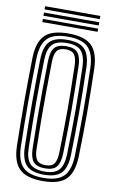

<svg xmlns="http://www.w3.org/2000/svg" viewBox="-102 -986 628 1047"><g transform="rotate(10 212.5 -462.5)"><path d="M212.5 8.5Q121.2 8.5 82.1 -30.4Q43 -69.2 41 -156.8Q39.5 -228.2 38.9 -288.6Q38.2 -349 38.4 -405.1Q38.5 -461.2 39.1 -519.1Q39.8 -577 41 -643.5Q43 -731.2 82.2 -769.9Q121.5 -808.5 212.5 -808.5Q302.2 -808.5 341.4 -769.8Q380.5 -731 383 -643.5Q384.8 -575.5 385.6 -514.8Q386.5 -454 386.5 -396.4Q386.5 -338.8 385.6 -280Q384.8 -221.2 383 -156.8Q380.2 -69.8 341.5 -30.6Q302.8 8.5 212.5 8.5ZM212.5 -9.2Q291.5 -9.2 325.4 -44.2Q359.2 -79.2 361.5 -157.5Q363 -221.8 363.9 -280.1Q364.8 -338.5 364.8 -395.8Q364.8 -453 364 -513.6Q363.2 -574.2 361.5 -642.8Q359.2 -721.5 325.2 -756.1Q291.2 -790.8 212.5 -790.8Q131.5 -790.8 98 -755.8Q64.5 -720.8 62.8 -643Q61.2 -571.8 60.5 -511.2Q59.8 -450.8 59.9 -394.6Q60 -338.5 60.6 -280.8Q61.2 -223 62.8 -157.2Q64.5 -79.5 98 -44.4Q131.5 -9.2 212.5 -9.2ZM212.5 -26.8Q143.8 -26.8 114.9 -57.4Q86 -88 84.2 -157.8Q82.8 -229 82.1 -289.5Q81.5 -350 81.5 -406Q81.5 -462 82.2 -519.5Q83 -577 84.2 -642.5Q85.8 -712.5 114.9 -742.9Q144 -773.2 212.5 -773.2Q280.8 -773.2 309.2 -742.1Q337.8 -711 339.8 -642.2Q341.8 -570.2 342.5 -509.8Q343.2 -449.2 343.2 -393.5Q343.2 -337.8 342.4 -280.6Q341.5 -223.5 339.8 -158.2Q337.8 -90 309.6 -58.4Q281.5 -26.8 212.5 -26.8ZM212.5 -44.2Q269.5 -44.2 293 -71.5Q316.5 -98.8 318.2 -158.8Q320 -228.8 320.9 -287.5Q321.8 -346.2 321.8 -401.5Q321.8 -456.8 320.9 -514.8Q320 -572.8 318.2 -641.2Q316.5 -700 293.9 -727.9Q271.2 -755.8 212.5 -755.8Q154.5 -755.8 130.9 -728.9Q107.2 -702 106 -642.2Q104.5 -573.2 103.8 -513.8Q103 -454.2 103.1 -398Q103.2 -341.8 103.9 -283.4Q104.5 -225 106 -158.2Q107.2 -96.8 131.6 -70.5Q156 -44.2 212.5 -44.2ZM212.5 -61.8Q166 -61.8 147.2 -84.6Q128.5 -107.5 127.5 -158.5Q125.8 -253.8 125.1 -330.5Q124.5 -407.2 125.2 -481.1Q126 -555 127.5 -641.8Q128.5 -693 147.2 -715.6Q166 -738.2 212.5 -738.2Q259.5 -738.2 277.5 -714.4Q295.5 -690.5 296.5 -640.8Q298.2 -569.2 299.1 -510.4Q300 -451.5 300 -397Q300 -342.5 299.1 -285.1Q298.2 -227.8 296.5 -159.5Q295.2 -109 277 -85.4Q258.8 -61.8 212.5 -61.8ZM212.5 -79.2Q247.5 -79.2 260.6 -99Q273.8 -118.8 275 -160Q276.8 -230.2 277.6 -288.4Q278.5 -346.5 278.5 -400.9Q278.5 -455.2 277.6 -512.9Q276.8 -570.5 275 -640Q273.8 -683.5 260.1 -702.1Q246.5 -720.8 212.5 -720.8Q178.5 -720.8 164.2 -702.8Q150 -684.8 149.2 -641.2Q147.5 -549.2 146.8 -473.2Q146 -397.2 146.8 -322.5Q147.5 -247.8 149.2 -159Q150 -117.2 163.6 -98.2Q177.2 -79.2 212.5 -79.2ZM366 -915.2H60V-932.8H366ZM366 -845H60V-862.5H366ZM366 -880H60V-897.8H366Z"/></g></svg>

Font: Big Shoulders Inline Display Thin
Style: Bold
Weight: 700
Version: Version 2.002